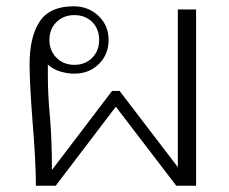

<svg xmlns="http://www.w3.org/2000/svg" viewBox="-20 -590 727 610"><path d="M83 -209Q74 -328 74 -386Q74 -473 106 -521.5Q138 -570 214 -570Q261 -570 293 -539.5Q325 -509 325 -463Q325 -417 294 -386.5Q263 -356 216 -356Q194 -356 171 -363Q148 -370 132 -385V-352Q132 -286 139 -215Q145 -143 145 -50L336 -301H360L545 -59V-560H603V0H540L348 -251L157 0H94Q94 -77 83 -209ZM295 -463Q295 -498 273 -520Q251 -542 216 -542Q182 -542 159.5 -520Q137 -498 137 -463Q137 -429 159.5 -406.5Q182 -384 216 -384Q251 -384 273 -406.5Q295 -429 295 -463Z"/></svg>

Font: Fahkwang ExtraLight
Style: Regular
Weight: 275
Designer: Suppakit Chalermlarp | Katatrad Co.,Ltd.
Foundry: Cadson Demak Co.,Ltd.
Version: Version 1.000; ttfautohint (v1.6)